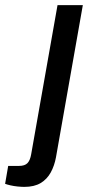

<svg xmlns="http://www.w3.org/2000/svg" viewBox="-118 -546 356 751"><path d="M-23 185Q-34 185 -49 183.5Q-64 182 -77 179Q-90 176 -98 173L-86 103H-44Q-21 103 -10.5 92Q0 81 4 57L107 -526H206L101 69Q95 102 80.5 128.5Q66 155 41 170Q16 185 -23 185Z"/></svg>

Font: Archivo SemiCondensed Medium
Style: Italic
Weight: 500
Width: 4
Italic angle: -10°
Designer: Hector Gatti
Foundry: Omnibus-Type
Version: Version 2.001